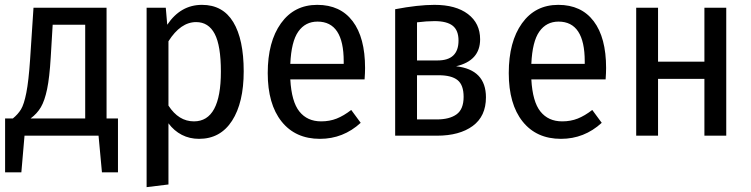

<svg xmlns="http://www.w3.org/2000/svg" viewBox="-20 -559 3092 791"><path d="M466 -71V151H400L386 0H81L68 151H1V-71H33Q54 -88 66.5 -108.5Q79 -129 88.5 -177Q98 -225 104 -314L118 -527H419V-71ZM331 -457H197L189 -323Q184 -239 174 -191.5Q164 -144 148.5 -117.5Q133 -91 106 -71H331Z M984 -265Q984 -136 936 -61.5Q888 13 800 13Q761 13 729 -3.5Q697 -20 674 -51V201L584 212V-527H663L669 -457Q724 -539 812 -539Q898 -539 941 -468Q984 -397 984 -265ZM890 -264Q890 -371 864.5 -419.5Q839 -468 788 -468Q724 -468 674 -389V-124Q716 -59 779 -59Q890 -59 890 -264Z M1482 -232H1176Q1181 -140 1213.5 -99.5Q1246 -59 1303 -59Q1338 -59 1367 -70.5Q1396 -82 1427 -106L1466 -53Q1394 13 1298 13Q1197 13 1140 -58.5Q1083 -130 1083 -258Q1083 -387 1137.5 -463Q1192 -539 1287 -539Q1382 -539 1433 -471.5Q1484 -404 1484 -279Q1484 -258 1482 -232ZM1396 -306Q1396 -470 1288 -470Q1238 -470 1209 -429Q1180 -388 1176 -296H1396Z M1982 -158Q1982 -80 1927.5 -40Q1873 0 1780 0H1608V-521Q1702 -539 1770 -539Q1858 -539 1908 -501Q1958 -463 1958 -397Q1958 -309 1859 -286Q1982 -272 1982 -158ZM1698 -467V-310H1783Q1869 -310 1869 -392Q1869 -434 1845 -453Q1821 -472 1770 -472Q1738 -472 1698 -467ZM1890 -160Q1890 -209 1865 -229Q1840 -249 1787 -249H1698V-67H1780Q1832 -67 1861 -88Q1890 -109 1890 -160Z M2475 -232H2169Q2174 -140 2206.5 -99.5Q2239 -59 2296 -59Q2331 -59 2360 -70.5Q2389 -82 2420 -106L2459 -53Q2387 13 2291 13Q2190 13 2133 -58.5Q2076 -130 2076 -258Q2076 -387 2130.5 -463Q2185 -539 2280 -539Q2375 -539 2426 -471.5Q2477 -404 2477 -279Q2477 -258 2475 -232ZM2389 -306Q2389 -470 2281 -470Q2231 -470 2202 -429Q2173 -388 2169 -296H2389Z M2882 -234H2691V0H2601V-527H2691V-305H2882V-527H2972V0H2882Z"/></svg>

Font: Fira Sans Condensed
Style: Regular
Weight: 400
Width: 3
Designer: bBox Type GmbH & Carrois Corporate GbR & Edenspiekermann AG
Foundry: bBox Type GmbH & Carrois Corporate GbR & Edenspiekermann AG
Version: Version 4.301